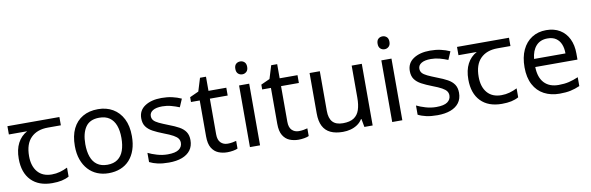

<svg xmlns="http://www.w3.org/2000/svg" viewBox="-50 -1185 5064 1644"><g transform="rotate(-10 2481.5 -363.5)"><path d="M301 10Q183 10 118 -57Q53 -124 53 -245Q53 -325 82 -380.5Q111 -436 165 -465H6V-537H458V-465H345Q251 -465 197.5 -411.5Q144 -358 144 -252Q144 -165 187 -114.5Q230 -64 310 -64Q347 -64 381 -73.5Q415 -83 447 -99V-21Q418 -5 383 2.5Q348 10 301 10Z M1041 -269Q1041 -202 1023.5 -150.5Q1006 -99 973.5 -63Q941 -27 894.5 -8.5Q848 10 791 10Q738 10 693 -8.5Q648 -27 615 -63Q582 -99 563.5 -150.5Q545 -202 545 -269Q545 -358 575 -419.5Q605 -481 661 -513.5Q717 -546 794 -546Q867 -546 922.5 -513.5Q978 -481 1009.5 -419.5Q1041 -358 1041 -269ZM636 -269Q636 -206 652.5 -159.5Q669 -113 704 -88Q739 -63 793 -63Q847 -63 882 -88Q917 -113 933.5 -159.5Q950 -206 950 -269Q950 -333 933 -378Q916 -423 881.5 -447.5Q847 -472 792 -472Q710 -472 673 -418Q636 -364 636 -269Z M1529 -148Q1529 -96 1503 -61Q1477 -26 1429 -8Q1381 10 1315 10Q1259 10 1218.5 1Q1178 -8 1147 -24V-104Q1179 -88 1224.5 -74.5Q1270 -61 1317 -61Q1384 -61 1414 -82.5Q1444 -104 1444 -140Q1444 -160 1433 -176Q1422 -192 1393.5 -208Q1365 -224 1312 -244Q1260 -264 1223 -284Q1186 -304 1166 -332Q1146 -360 1146 -404Q1146 -472 1201.5 -509Q1257 -546 1347 -546Q1396 -546 1438.5 -536.5Q1481 -527 1518 -510L1488 -440Q1454 -454 1417 -464Q1380 -474 1341 -474Q1287 -474 1258.5 -456.5Q1230 -439 1230 -409Q1230 -387 1243 -371.5Q1256 -356 1286.5 -341.5Q1317 -327 1368 -307Q1419 -288 1455 -268Q1491 -248 1510 -219.5Q1529 -191 1529 -148Z M1838 -62Q1858 -62 1879 -65.5Q1900 -69 1913 -73V-6Q1899 1 1873 5.5Q1847 10 1823 10Q1781 10 1745.5 -4.5Q1710 -19 1688 -55Q1666 -91 1666 -156V-468H1590V-510L1667 -545L1702 -659H1754V-536H1909V-468H1754V-158Q1754 -109 1777.5 -85.5Q1801 -62 1838 -62Z M2108 -536V0H2020V-536ZM2065 -737Q2085 -737 2100.5 -723.5Q2116 -710 2116 -681Q2116 -653 2100.5 -639Q2085 -625 2065 -625Q2043 -625 2028 -639Q2013 -653 2013 -681Q2013 -710 2028 -723.5Q2043 -737 2065 -737Z M2457 -62Q2477 -62 2498 -65.5Q2519 -69 2532 -73V-6Q2518 1 2492 5.5Q2466 10 2442 10Q2400 10 2364.5 -4.5Q2329 -19 2307 -55Q2285 -91 2285 -156V-468H2209V-510L2286 -545L2321 -659H2373V-536H2528V-468H2373V-158Q2373 -109 2396.5 -85.5Q2420 -62 2457 -62Z M3087 -536V0H3015L3002 -71H2998Q2981 -43 2954 -25Q2927 -7 2895 1.5Q2863 10 2828 10Q2764 10 2720.5 -10.5Q2677 -31 2655 -74Q2633 -117 2633 -185V-536H2722V-191Q2722 -127 2751 -95Q2780 -63 2841 -63Q2901 -63 2935.5 -85.5Q2970 -108 2984.5 -151.5Q2999 -195 2999 -257V-536Z M3345 -536V0H3257V-536ZM3302 -737Q3322 -737 3337.5 -723.5Q3353 -710 3353 -681Q3353 -653 3337.5 -639Q3322 -625 3302 -625Q3280 -625 3265 -639Q3250 -653 3250 -681Q3250 -710 3265 -723.5Q3280 -737 3302 -737Z M3864 -148Q3864 -96 3838 -61Q3812 -26 3764 -8Q3716 10 3650 10Q3594 10 3553.5 1Q3513 -8 3482 -24V-104Q3514 -88 3559.5 -74.5Q3605 -61 3652 -61Q3719 -61 3749 -82.5Q3779 -104 3779 -140Q3779 -160 3768 -176Q3757 -192 3728.5 -208Q3700 -224 3647 -244Q3595 -264 3558 -284Q3521 -304 3501 -332Q3481 -360 3481 -404Q3481 -472 3536.5 -509Q3592 -546 3682 -546Q3731 -546 3773.5 -536.5Q3816 -527 3853 -510L3823 -440Q3789 -454 3752 -464Q3715 -474 3676 -474Q3622 -474 3593.5 -456.5Q3565 -439 3565 -409Q3565 -387 3578 -371.5Q3591 -356 3621.5 -341.5Q3652 -327 3703 -307Q3754 -288 3790 -268Q3826 -248 3845 -219.5Q3864 -191 3864 -148Z M4210 10Q4092 10 4027 -57Q3962 -124 3962 -245Q3962 -325 3991 -380.5Q4020 -436 4074 -465H3915V-537H4367V-465H4254Q4160 -465 4106.5 -411.5Q4053 -358 4053 -252Q4053 -165 4096 -114.5Q4139 -64 4219 -64Q4256 -64 4290 -73.5Q4324 -83 4356 -99V-21Q4327 -5 4292 2.5Q4257 10 4210 10Z M4691 -546Q4760 -546 4809.5 -516Q4859 -486 4885.5 -431.5Q4912 -377 4912 -304V-251H4545Q4547 -160 4591.5 -112.5Q4636 -65 4716 -65Q4767 -65 4806.5 -74.5Q4846 -84 4888 -102V-25Q4847 -7 4807 1.5Q4767 10 4712 10Q4636 10 4577.5 -21Q4519 -52 4486.5 -113.5Q4454 -175 4454 -264Q4454 -352 4483.5 -415Q4513 -478 4566.5 -512Q4620 -546 4691 -546ZM4690 -474Q4627 -474 4590.5 -433.5Q4554 -393 4547 -321H4820Q4820 -367 4806 -401Q4792 -435 4763.5 -454.5Q4735 -474 4690 -474Z"/></g></svg>

Font: lguzrati25
Style: Book
Weight: 400
Designer: Jelle Bosma - Monotype Design Team, Universal Thirst
Foundry: Monotype Imaging Inc.
Version: Version 2.106